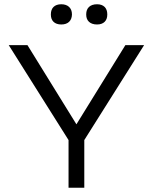

<svg xmlns="http://www.w3.org/2000/svg" viewBox="-20 -882 718 902"><path d="M21 -670 302 -224V0H376V-224L657 -670H569L339 -298L109 -670ZM219 -813C219 -785 236 -767 268 -767C300 -767 317 -785 318 -813V-815C318 -844 299 -862 268 -862C236 -862 219 -844 219 -815ZM385 -813C385 -785 403 -767 436 -767C467 -767 484 -785 484 -813V-815C484 -844 467 -862 436 -862C403 -862 385 -844 385 -815Z"/></svg>

Font: LT Wave Alt Light
Style: Regular
Weight: 300
Designer: Daniel Lyons
Version: Version 2.5 (Glyphs App)